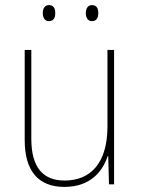

<svg xmlns="http://www.w3.org/2000/svg" viewBox="-20 -724 553 754"><path d="M148 -673C148 -656 155 -641 172 -641C191 -641 197 -655 197 -673C197 -690 191 -704 172 -704C155 -704 148 -689 148 -673ZM317 -673C317 -656 324 -641 341 -641C360 -641 366 -655 366 -673C366 -690 360 -704 341 -704C324 -704 317 -689 317 -673ZM428 -528H402V-227C402 -82 334 -15 234 -15C150 -15 103 -65 103 -179V-528H77V-174C77 -53 130 10 233 10C335 10 383 -51 403 -111H405L408 0H428Z"/></svg>

Font: Noto Sans Gurmukhi SemiCondensed Thin
Style: Regular
Weight: 100
Width: 4
Designer: Jelle Bosma - Monotype Design Team
Foundry: Monotype Imaging Inc.
Version: Version 2.004